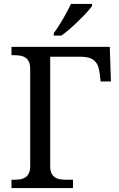

<svg xmlns="http://www.w3.org/2000/svg" viewBox="-20 -951 601 971"><path d="M349.1 0H38.1V-42H50.8Q67.9 -42 82.8 -44.4Q97.7 -46.9 108.9 -54.4Q120.1 -62 126.5 -76.2Q132.8 -90.3 132.8 -113.8V-600.1Q132.8 -623.5 126.5 -637.7Q120.1 -651.9 108.9 -659.4Q97.7 -667 82.8 -669.4Q67.9 -671.9 50.8 -671.9H38.1V-713.9H535.2L541 -539.1H488.8L484.9 -574.2Q482.4 -595.2 477.3 -611.8Q472.2 -628.4 461.4 -640.1Q450.7 -651.9 432.4 -658Q414.1 -664.1 384.8 -664.1H233.9V-109.9Q233.9 -87.9 240.5 -74.5Q247.1 -61 258.3 -53.7Q269.5 -46.4 284.4 -44.2Q299.3 -42 315.9 -42H349.1ZM252 -784.2Q263.2 -798.3 275.1 -816.9Q287.1 -835.4 298.6 -855.2Q310.1 -875 320.6 -894.8Q331.1 -914.6 338.9 -931.2H445.8V-920.9Q436.5 -907.7 418.5 -887.9Q400.4 -868.2 378.4 -846.7Q356.4 -825.2 333.3 -804.9Q310.1 -784.7 290 -771H252Z"/></svg>

Font: Droid-TTFautohint Serif
Style: Regular
Weight: 400
Foundry: Ascender Corporation
Version: Version 1.00; ttfautohint (v1.00rc1.4-1a1c-dirty) -l 8 -r 50